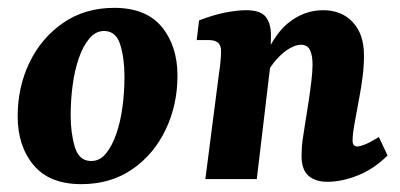

<svg xmlns="http://www.w3.org/2000/svg" viewBox="-20 -456 1020 489"><path d="M187 13Q106 13 65.5 -35.5Q25 -84 25 -160Q25 -234 55 -296.5Q85 -359 140.5 -397.5Q196 -436 271 -436Q352 -436 392 -387.5Q432 -339 432 -263Q432 -189 402 -126Q372 -63 317 -25Q262 13 187 13ZM210 -46Q233 -45 249 -64Q265 -83 276 -114.5Q287 -146 292 -184Q297 -222 297 -261Q297 -307 286.5 -341.5Q276 -376 247 -377Q225 -378 208.5 -359Q192 -340 181 -308.5Q170 -277 165 -239Q160 -201 160 -162Q160 -117 170.5 -82Q181 -47 210 -46Z M814 7Q783 7 765.5 -8.5Q748 -24 748 -59Q748 -81 751 -101.5Q754 -122 758 -147Q762 -171 766 -197.5Q770 -224 773 -249Q776 -274 776 -292Q776 -315 769.5 -328.5Q763 -342 746 -342Q734 -342 718 -333Q702 -324 685 -305.5Q668 -287 654 -259L644 -285Q673 -364 713.5 -397Q754 -430 803 -430Q850 -430 878.5 -399.5Q907 -369 907 -315Q907 -288 903.5 -260.5Q900 -233 895 -207Q890 -181 886 -158Q882 -137 880 -123Q878 -109 878 -98Q878 -83 890 -83Q897 -83 910.5 -88.5Q924 -94 945 -107L967 -60Q933 -26 892 -9.5Q851 7 814 7ZM503 0 538 -271Q540 -282 541.5 -298.5Q543 -315 543 -325Q543 -341 535 -347.5Q527 -354 511 -354H481L487 -404Q523 -418 553.5 -424Q584 -430 607 -430Q645 -430 658 -411.5Q671 -393 670 -363L669 -294L634 0Z"/></svg>

Font: Yrsa
Style: Italic
Weight: 400
Italic angle: -7.10001°
Designer: Anna Giedrys (Yrsa+Rasa design), David Brezina (Yrsa art-direction, Rasa art-direction, design)
Foundry: Rosetta Type Foundry
Version: Version 2.004